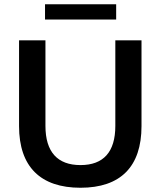

<svg xmlns="http://www.w3.org/2000/svg" viewBox="-20 -883 764 913"><path d="M362.7 9.8C552.9 9.8 652.9 -90.2 652.9 -283.3V-691.2H528.4V-284.3C528.4 -159.8 471.6 -98 362.7 -98C253.9 -98 196.1 -159.8 196.1 -284.3V-691.2H70.6V-283.3C70.6 -90.2 172.5 9.8 362.7 9.8ZM194.1 -790.2H532.4V-862.7H194.1Z"/></svg>

Font: LL Pando Sans
Style: Bold
Weight: 700
Designer: Joshua Smith
Foundry: Joshua Smith
Version: Version 1.000;Glyphs 3.2.1 (3258)